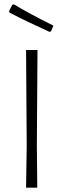

<svg xmlns="http://www.w3.org/2000/svg" viewBox="-20 -871 295 891"><path d="M151 -197 153 0H101L104 -194L101 -639H154ZM228 -752 217 -726 210 -723Q110 -768 25 -812L22 -819L37 -849L44 -851Q119 -806 228 -752Z"/></svg>

Font: Luna Sans Light
Style: Regular
Weight: 300
Designer: Juan Pablo del Peral
Foundry: Huerta Tipografica
Version: Version 2.001; ttfautohint (v1.5)